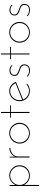

<svg xmlns="http://www.w3.org/2000/svg" viewBox="1427 -2010 764 3658"><g transform="rotate(-90 1809.0 -181.0)"><path d="M489 -189Q489 -135 463 -90.5Q437 -46 392 -20Q347 6 293 6Q234 6 186 -25Q138 -56 114 -107V181H94V-378H113L114 -270Q138 -322 186.5 -354Q235 -386 294 -386Q347 -386 392 -359.5Q437 -333 463 -288Q489 -243 489 -189ZM469 -189Q469 -238 445 -279.5Q421 -321 380.5 -345Q340 -369 292 -369Q244 -369 203.5 -345Q163 -321 138.5 -280.5Q114 -240 114 -192V-182Q115 -136 139.5 -96.5Q164 -57 204 -34Q244 -11 291 -11Q340 -11 380.5 -35Q421 -59 445 -100Q469 -141 469 -189Z M820 -385 819 -367Q775 -365 738 -346Q701 -327 679 -293.5Q657 -260 657 -218V0H637V-378H652L655 -276Q673 -326 718.5 -355Q764 -384 820 -385Z M1100 -387Q1154 -387 1199.5 -360.5Q1245 -334 1271.5 -289Q1298 -244 1298 -190Q1298 -136 1271.5 -91Q1245 -46 1199.5 -20Q1154 6 1100 6Q1046 6 1000.5 -19.5Q955 -45 929 -90Q903 -135 903 -190Q903 -244 929.5 -289Q956 -334 1001 -360.5Q1046 -387 1100 -387ZM1100 -11Q1148 -11 1188.5 -35Q1229 -59 1253 -100Q1277 -141 1277 -190Q1277 -238 1253 -279.5Q1229 -321 1188.5 -345Q1148 -369 1100 -369Q1051 -369 1010 -343.5Q969 -318 946 -276.5Q923 -235 923 -190Q923 -141 946.5 -100Q970 -59 1010.5 -35Q1051 -11 1100 -11Z M1505 -543V-370H1631V-353H1505V0H1485V-353H1397V-370H1485V-543Z M2029 -59 2042 -45Q2014 -21 1979.5 -7.5Q1945 6 1907 6Q1852 6 1807 -20Q1762 -46 1736 -91Q1710 -136 1710 -190Q1710 -244 1736.5 -289Q1763 -334 1808 -360.5Q1853 -387 1907 -387Q1967 -387 2011.5 -352Q2056 -317 2079 -259L1743 -123Q1763 -74 1806 -42.5Q1849 -11 1907 -11Q1942 -11 1973.5 -23.5Q2005 -36 2029 -59ZM1730 -190Q1730 -162 1737 -140L2054 -268Q2031 -313 1992.5 -341Q1954 -369 1906 -369Q1858 -369 1817.5 -345Q1777 -321 1753.5 -280Q1730 -239 1730 -190Z M2177 -40 2189 -52Q2204 -33 2232.5 -21Q2261 -9 2294 -9Q2335 -9 2364 -30Q2393 -51 2393 -97Q2393 -125 2378 -142.5Q2363 -160 2343 -169Q2323 -178 2285 -190Q2240 -206 2216 -226.5Q2192 -247 2192 -287Q2192 -332 2222.5 -357.5Q2253 -383 2295 -383Q2321 -383 2349.5 -372Q2378 -361 2398 -339L2387 -326Q2372 -345 2345.5 -355Q2319 -365 2296 -365Q2265 -365 2238 -345.5Q2211 -326 2211 -289Q2211 -256 2232.5 -239Q2254 -222 2296 -207Q2337 -193 2358.5 -183Q2380 -173 2396 -153.5Q2412 -134 2412 -102Q2412 -51 2381.5 -21.5Q2351 8 2294 8Q2262 8 2229.5 -4Q2197 -16 2177 -40Z M2620 -543V-370H2746V-353H2620V0H2600V-353H2512V-370H2600V-543Z M3022 -387Q3076 -387 3121.5 -360.5Q3167 -334 3193.5 -289Q3220 -244 3220 -190Q3220 -136 3193.5 -91Q3167 -46 3121.5 -20Q3076 6 3022 6Q2968 6 2922.5 -19.5Q2877 -45 2851 -90Q2825 -135 2825 -190Q2825 -244 2851.5 -289Q2878 -334 2923 -360.5Q2968 -387 3022 -387ZM3022 -11Q3070 -11 3110.5 -35Q3151 -59 3175 -100Q3199 -141 3199 -190Q3199 -238 3175 -279.5Q3151 -321 3110.5 -345Q3070 -369 3022 -369Q2973 -369 2932 -343.5Q2891 -318 2868 -276.5Q2845 -235 2845 -190Q2845 -141 2868.5 -100Q2892 -59 2932.5 -35Q2973 -11 3022 -11Z M3328 -40 3340 -52Q3355 -33 3383.5 -21Q3412 -9 3445 -9Q3486 -9 3515 -30Q3544 -51 3544 -97Q3544 -125 3529 -142.5Q3514 -160 3494 -169Q3474 -178 3436 -190Q3391 -206 3367 -226.5Q3343 -247 3343 -287Q3343 -332 3373.5 -357.5Q3404 -383 3446 -383Q3472 -383 3500.5 -372Q3529 -361 3549 -339L3538 -326Q3523 -345 3496.5 -355Q3470 -365 3447 -365Q3416 -365 3389 -345.5Q3362 -326 3362 -289Q3362 -256 3383.5 -239Q3405 -222 3447 -207Q3488 -193 3509.5 -183Q3531 -173 3547 -153.5Q3563 -134 3563 -102Q3563 -51 3532.5 -21.5Q3502 8 3445 8Q3413 8 3380.5 -4Q3348 -16 3328 -40Z"/></g></svg>

Font: Josefin Sans Thin
Style: Regular
Weight: 250
Designer: Santiago Orozco
Foundry: Typemade
Version: Version 2.000